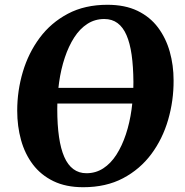

<svg xmlns="http://www.w3.org/2000/svg" viewBox="-20 -773 772 803"><path d="M139 -340 140 -405.5H589.5L588.5 -340ZM328 10Q255.5 10 203.2 -15.5Q151 -41 117.5 -85.2Q84 -129.5 68 -187.2Q52 -245 52 -310Q52 -393.5 75.5 -472.5Q99 -551.5 146 -614.8Q193 -678 263.8 -715.5Q334.5 -753 429.5 -753Q502.5 -753 555 -727.8Q607.5 -702.5 640.8 -658Q674 -613.5 690 -556.8Q706 -500 706 -437Q706.5 -352 683.2 -272Q660 -192 612.8 -128.5Q565.5 -65 494.5 -27.5Q423.5 10 328 10ZM341.5 -48.5Q380.5 -48.5 412 -69Q443.5 -89.5 467 -126.2Q490.5 -163 506.5 -211.2Q522.5 -259.5 530.2 -315.2Q538 -371 538 -430Q537.5 -495 530.5 -544Q523.5 -593 509 -626.2Q494.5 -659.5 471.5 -676.5Q448.5 -693.5 416 -693.5Q377 -693.5 345.5 -673.2Q314 -653 290.5 -616.5Q267 -580 251 -532Q235 -484 227.2 -429Q219.5 -374 219.5 -316.5Q219.5 -250.5 226.8 -200.5Q234 -150.5 248.8 -116.8Q263.5 -83 286.8 -65.8Q310 -48.5 341.5 -48.5Z"/></svg>

Font: Merriweather ExtraBold
Style: Italic
Weight: 800
Italic angle: -7.8°
Version: Version 2.101